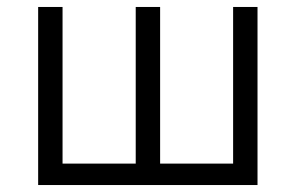

<svg xmlns="http://www.w3.org/2000/svg" viewBox="-20 -531 848 551"><path d="M89.5 0V-511H159.5V-61.5H369.5V-511H439.5V-61.5H649V-511H719V0Z"/></svg>

Font: Overpass Light
Style: Regular
Weight: 300
Designer: Delve Withrington, Dave Bailey, Thomas Jockin
Foundry: Delve Fonts LLC
Version: Version 4.000; ttfautohint (v1.8.3)